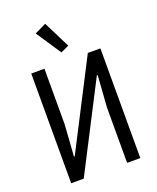

<svg xmlns="http://www.w3.org/2000/svg" viewBox="-170 -1049 940 1148"><g transform="rotate(-20 300.0 -474.5)"><path d="M80 0V-698H164V-346L155 -212L150 -144H155L440 -698H520V0H436V-352L446 -494L450 -554H445L440 -544L160 0ZM187 -914 260 -949 345 -779 293 -755Z"/></g></svg>

Font: Lilex Nerd Font
Style: Regular
Weight: 400
Designer: Mike Abbink, Paul van der Laan, Pieter van Rosmalen, Mikhael Khrustik
Foundry: Mikhael Khrustik
Version: Version 2.400; ttfautohint (v1.8.4.7-5d5b);Nerd Fonts 3.3.0